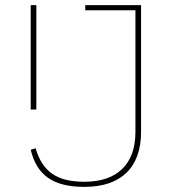

<svg xmlns="http://www.w3.org/2000/svg" viewBox="-20 -718 671 750"><path d="M313 -698V-678H509V-202C509 -77 438 -8 310 -8C201 -8 146 -48 119 -139L100 -133C124 -33 188 12 310 12C453 12 531 -64 531 -202V-698ZM100 -290H122V-698H100Z"/></svg>

Font: IBM Plex Thai Looped Thin
Style: Regular
Weight: 100
Designer: Mike Abbink, Paul van der Laan, Pieter van Rosmalen, Ben Mitchell, Mark Frömberg
Foundry: Bold Monday
Version: Version 1.0